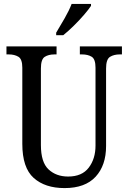

<svg xmlns="http://www.w3.org/2000/svg" viewBox="-20 -951 656 981"><path d="M310 10Q210 10 152 -42Q94 -94 94 -216V-605Q94 -649 74 -661Q54 -673 25 -673H13V-714H269V-673H258Q228 -673 208.5 -660.5Q189 -648 189 -601V-210Q189 -122 228 -85.5Q267 -49 328 -49Q399 -49 433.5 -94.5Q468 -140 468 -207V-605Q468 -649 448.5 -661Q429 -673 399 -673H388V-714H603V-673H592Q562 -673 542 -660.5Q522 -648 522 -601V-205Q522 -106 468.5 -48Q415 10 310 10ZM267 -784Q288 -819 310.5 -858Q333 -897 346 -931H445V-921Q434 -904 410 -876Q386 -848 357 -819.5Q328 -791 303 -771H267Z"/></svg>

Font: Noto Serif Sinhala Condensed
Style: Regular
Weight: 400
Width: 3
Designer: Jelle Bosma - Monotype Design Team
Foundry: Monotype Imaging Inc.
Version: Version 2.007; ttfautohint (v1.8.4.7-5d5b)